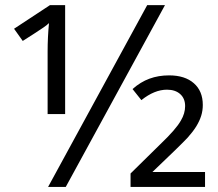

<svg xmlns="http://www.w3.org/2000/svg" viewBox="-20 -734 855 754"><path d="M172.4 -643.6Q167.5 -637.7 149.9 -625.5Q119.6 -605 69.3 -573.2L35.2 -621.1L176.3 -713.9H235.8V-286.1H167V-531.2Q167 -587.4 172.4 -643.6ZM558.1 -713.9H627.9L238.3 0H168.9ZM492.7 -52.7 607.9 -166Q640.6 -197.3 660.4 -220Q680.2 -242.7 690.4 -260.7Q707 -288.6 707 -317.4Q707 -347.2 687.7 -364.5Q668.5 -381.8 635.7 -381.8Q586.4 -381.8 535.2 -340.8L500.5 -384.3Q531.7 -412.1 566.9 -425Q602.1 -438 644 -438Q706.1 -438 741.2 -407.2Q776.4 -376.5 776.4 -321.8Q776.4 -299.3 770 -279.1Q763.7 -258.8 750.5 -237.3Q737.3 -216.3 716.8 -193.4Q687.5 -162.1 578.6 -58.6H785.2V0H492.7Z"/></svg>

Font: Viking Open Sans
Style: Regular
Weight: 400
Foundry: Ascender Corporation
Version: Version 2.001